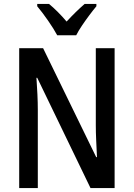

<svg xmlns="http://www.w3.org/2000/svg" viewBox="-20 -960 682 980"><path d="M565 0H442L170 -563H166Q169 -520 171 -478Q173 -436 173 -399V0H78V-714H200L471 -158H475Q473 -200 471 -242.5Q469 -285 469 -321V-714H565ZM272 -780Q255 -812 225.5 -854.5Q196 -897 170 -928V-940H230Q251 -923 274.5 -899.5Q298 -876 320 -850Q346 -878 366.5 -898Q387 -918 412 -940H472V-928Q456 -909 436.5 -883Q417 -857 398.5 -829.5Q380 -802 369 -780Z"/></svg>

Font: Noto Sans Ethiopic Condensed Medium
Style: Regular
Weight: 500
Width: 3
Designer: Monotype Design Team
Foundry: Monotype Imaging Inc.
Version: Version 2.102; ttfautohint (v1.8.4.7-5d5b)